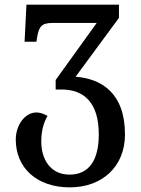

<svg xmlns="http://www.w3.org/2000/svg" viewBox="-20 -556 607 828"><path d="M281 252C421 252 519 162 519 24C519 -157 415 -217 306 -225L493 -479V-536H94L86 -376H137L140 -395C148 -441 159 -457 206 -457H397L220 -211V-170H245C344 -170 406 -112 406 24C406 132 366 197 280 197C196 197 158 129 158 55C158 10 167 -25 185 -56C168 -66 152 -71 137 -71C88 -71 48 -17 48 46C48 168 139 252 281 252Z"/></svg>

Font: Noto Serif Georgian Medium
Style: Regular
Weight: 500
Designer: Monotype Design Team, Akaki Razmadze
Foundry: Google LLC
Version: Version 2.003